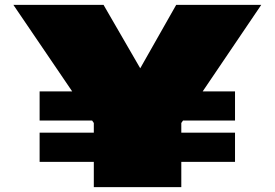

<svg xmlns="http://www.w3.org/2000/svg" viewBox="-20 -770 1132 790"><path d="M406 -750H35L277 -394H143V-274H359L366 -264V-224H143V-104H366V0H726V-104H947V-224H726V-264L733 -274H947V-394H814L1055 -750H705L557 -489Z"/></svg>

Font: Mattone Black
Style: Regular
Weight: 900
Width: 6
Designer: Nunzio Mazzaferro
Foundry: Collletttivo
Version: Version 2.000;Glyphs 3.2 (3217)